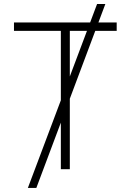

<svg xmlns="http://www.w3.org/2000/svg" viewBox="-20 -839 647 952"><path d="M118.2 92.8 461.4 -819.3H502.4L160.2 92.8ZM49.3 -686V-727.5H558.6V-686H326.2V0H281.7V-686Z"/></svg>

Font: Inter Tight ExtraLight
Style: Regular
Weight: 250
Designer: Rasmus Andersson
Foundry: rsms
Version: Version 3.004